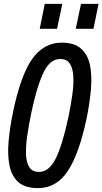

<svg xmlns="http://www.w3.org/2000/svg" viewBox="-20 -957 526 986"><path d="M175 9Q109 9 74.5 -21.5Q40 -52 29 -106Q18 -160 24 -229.5Q30 -299 46 -377Q85 -568 144.5 -653Q204 -738 297 -738Q362 -738 396.5 -707Q431 -676 442 -622.5Q453 -569 447 -499Q441 -429 425 -350Q387 -169 329 -80Q271 9 175 9ZM181 -74Q231 -74 265.5 -141.5Q300 -209 332 -359Q344 -418 351.5 -471Q359 -524 356.5 -565.5Q354 -607 338.5 -630.5Q323 -654 289 -654Q235 -654 201 -579.5Q167 -505 140 -374Q128 -315 120 -261Q112 -207 113.5 -165Q115 -123 130.5 -98.5Q146 -74 181 -74ZM184 -809 210 -937H300L273 -809ZM369 -809 396 -937H486L460 -809Z"/></svg>

Font: Mona Sans Condensed Medium
Style: Italic
Weight: 500
Width: 3
Italic angle: -11.7°
Designer: Deni Anggara
Foundry: GitHub
Version: Version 1.001; ttfautohint (v1.8.4.7-5d5b);gftools[0.9.31]